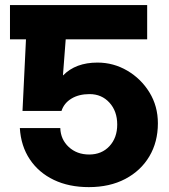

<svg xmlns="http://www.w3.org/2000/svg" viewBox="-20 -748 686 779"><path d="M340.3 11.2Q259.8 11.2 198.5 -18.1Q137.2 -47.4 101.1 -101.3Q64.9 -155.3 60.5 -228.5H224.6Q226.1 -182.1 259 -151.6Q292 -121.1 341.8 -121.1Q392.6 -121.1 424.1 -155Q455.6 -189 455.6 -242.7Q455.6 -296.9 424.1 -331.5Q392.6 -366.2 343.3 -366.2Q299.8 -366.2 269.8 -347.9Q239.7 -329.6 229.5 -297.9H71.3L85.4 -588.4H20.5V-727.5H577.1V-588.4H246.6L235.4 -442.4H236.3Q287.1 -494.1 375.5 -494.1Q440.4 -494.1 496.3 -461.4Q552.2 -428.7 586.4 -373Q620.6 -317.4 620.6 -247.6Q620.6 -171.9 585.9 -113.5Q551.3 -55.2 488.3 -22Q425.3 11.2 340.3 11.2Z"/></svg>

Font: Inter Display ExtraBold
Style: Regular
Weight: 800
Designer: Rasmus Andersson
Foundry: rsms
Version: Version 4.000;git-a52131595